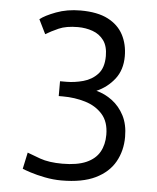

<svg xmlns="http://www.w3.org/2000/svg" viewBox="-52 -754 664 813"><g transform="rotate(5 280.0 -347.0)"><path d="M239 15Q204 15 168.5 8Q133 1 107 -7.5Q81 -16 72 -20L87 -90Q104 -83 142 -69.5Q180 -56 237 -56Q300 -56 338.5 -73Q377 -90 394.5 -121Q412 -152 412 -194Q412 -249 383.5 -281Q355 -313 310 -326.5Q265 -340 215 -340H197V-403H224Q259 -403 295.5 -413Q332 -423 356.5 -449.5Q381 -476 381 -526Q381 -568 363 -592.5Q345 -617 315.5 -627.5Q286 -638 253 -638Q203 -638 171.5 -624Q140 -610 117 -596L87 -657Q108 -674 154.5 -691.5Q201 -709 258 -709Q330 -709 374.5 -686Q419 -663 440 -623Q461 -583 461 -532Q461 -474 430.5 -435Q400 -396 354 -376Q390 -367 421.5 -343.5Q453 -320 472.5 -282.5Q492 -245 492 -192Q492 -133 465.5 -86Q439 -39 383.5 -12Q328 15 239 15Z"/></g></svg>

Font: Ubuntu Sans Mono
Style: Regular
Weight: 400
Monospace: yes
Designer: Dalton Maag Ltd
Foundry: Dalton Maag Ltd
Version: Version 1.006